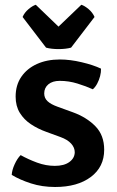

<svg xmlns="http://www.w3.org/2000/svg" viewBox="-20 -752 479 786"><path d="M28 -36Q29 -55.5 39.8 -79.2Q50.5 -103 64.5 -117Q96 -99.5 132 -86.2Q168 -73 204.5 -73Q242.5 -73 264 -88.8Q285.5 -104.5 286 -128.5Q286 -148 271.2 -164.2Q256.5 -180.5 227.5 -191L170 -212Q135 -224.5 106.5 -243.5Q78 -262.5 61 -290.2Q44 -318 44 -356.5Q44 -403.5 67.2 -437.5Q90.5 -471.5 131.2 -490Q172 -508.5 225 -508.5Q267 -508.5 314.5 -497.2Q362 -486 393.5 -471Q394 -456.5 389.8 -440.2Q385.5 -424 377.8 -409.5Q370 -395 360 -386.5Q332.5 -399 297 -410Q261.5 -421 224.5 -421Q195 -421 178 -406.8Q161 -392.5 161 -369.5Q161 -350.5 174.5 -337.8Q188 -325 216 -315L278 -292.5Q334.5 -272 370.5 -235.2Q406.5 -198.5 406.5 -139Q406.5 -68.5 351.8 -27.5Q297 13.5 205.5 13.5Q152.5 13.5 106.8 -1.2Q61 -16 28 -36ZM168.5 -557 72.5 -682.5Q80.5 -701 97 -714.8Q113.5 -728.5 126.5 -732.5L219.5 -643L313 -732.5Q326 -728.5 342.5 -714.8Q359 -701 367 -682.5L271 -557Q260.5 -554 247 -552.5Q233.5 -551 219.5 -551Q206 -551 192.5 -552.5Q179 -554 168.5 -557Z"/></svg>

Font: Signika Medium
Style: Regular
Weight: 500
Designer: Anna Giedry
Foundry: Anna Giedry
Version: Version 2.000